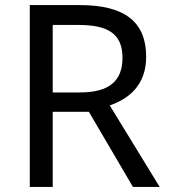

<svg xmlns="http://www.w3.org/2000/svg" viewBox="-20 -734 662 754"><path d="M294 -714H97V0H187V-295H329L502 0H607L411 -320C483 -345 554 -397 554 -511C554 -647 471 -714 294 -714ZM289 -636C406 -636 461 -600 461 -507C461 -417 410 -371 294 -371H187V-636Z"/></svg>

Font: Noto Sans Sinhala UI
Style: Regular
Weight: 400
Designer: Jelle Bosma - Monotype Design Team
Foundry: Monotype Imaging Inc.
Version: Version 2.006